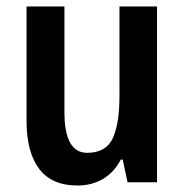

<svg xmlns="http://www.w3.org/2000/svg" viewBox="-20 -563 570 593"><path d="M465 -543V0H374L359 -70H353Q332 -30 297.5 -10Q263 10 219 10Q140 10 101 -41.5Q62 -93 62 -189V-543H179V-217Q179 -91 249 -91Q307 -91 328 -135.5Q349 -180 349 -267V-543Z"/></svg>

Font: Noto Sans Khmer UI Condensed SemiBold
Style: Regular
Weight: 600
Width: 3
Designer: Danh Hong and the Monotype Design Team
Foundry: Monotype Imaging Inc.
Version: Version 2.002; ttfautohint (v1.8.4.7-5d5b)